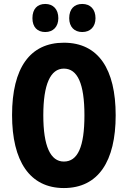

<svg xmlns="http://www.w3.org/2000/svg" viewBox="-20 -941 646 971"><path d="M144 -849C144 -804 169 -779 209 -779C249 -779 275 -806 275 -849C275 -894 249 -921 209 -921C169 -921 144 -896 144 -849ZM330 -849C330 -805 356 -779 396 -779C437 -779 463 -806 463 -849C463 -894 437 -921 396 -921C356 -921 330 -896 330 -849ZM565 -358C565 -591 478 -725 303 -725C132 -725 41 -598 41 -359C41 -127 130 10 303 10C477 10 565 -125 565 -358ZM199 -358C199 -514 235 -594 303 -594C372 -594 407 -518 407 -358C407 -198 373 -124 303 -124C235 -124 199 -202 199 -358Z"/></svg>

Font: Noto Sans Arabic UI XCn XBd
Style: Regular
Weight: 800
Width: 2
Designer: Monotype Design Team, Nadine Chahine and Nizar Qandah
Foundry: Monotype Imaging Inc.
Version: Version 2.010